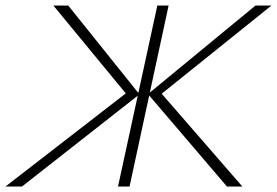

<svg xmlns="http://www.w3.org/2000/svg" viewBox="-36 -678 1007 698"><path d="M-16 0 440 -353 434 -323 158 -658H212L471 -335L44 0ZM393 0 536 -658H577L435 0ZM789 0 502 -336 893 -658H951L534 -323L539 -352L845 0Z"/></svg>

Font: Ysabeau ExtraLight
Style: Italic
Weight: 250
Italic angle: -12°
Version: Version 2.000;gftools[0.9.27.dev2+g8671c4b]